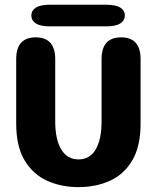

<svg xmlns="http://www.w3.org/2000/svg" viewBox="-20 -776 659 807"><path d="M310 10.5Q237.9 10.5 178.6 -16Q119.3 -42.6 83.7 -101.5Q48.1 -160.3 48.1 -256.8V-527.2Q48.1 -619 129.9 -619Q212.1 -619 212.1 -527.2V-265.8Q212.1 -190.8 237.1 -148.4Q262.2 -106 310 -106Q358 -106 382.5 -148.4Q406.9 -190.8 406.9 -265.8V-527.2Q406.9 -619 489.1 -619Q570.9 -619 570.9 -527.2V-256.8Q570.9 -160.3 535.8 -101.5Q500.7 -42.6 441.6 -16Q382.6 10.5 310 10.5ZM111.7 -710.8Q111.7 -731.6 130.6 -743.9Q149.5 -756.2 191.4 -756.2H424.9Q466.8 -756.2 485.8 -743.9Q504.7 -731.6 504.7 -710.8Q504.7 -689.9 485.8 -677.6Q466.8 -665.2 424.9 -665.2H191.4Q149.5 -665.2 130.6 -677.6Q111.7 -689.9 111.7 -710.8Z"/></svg>

Font: Sono ExtraLight
Style: Regular
Weight: 200
Designer: Tyler Finck
Foundry: Tyler Finck
Version: Version 2.112